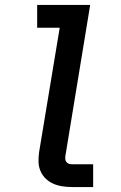

<svg xmlns="http://www.w3.org/2000/svg" viewBox="-20 -755 490 775"><path d="M271 0Q251 0 231.5 -3Q212 -6 195 -13.5Q178 -21 164.5 -34Q151 -47 143.5 -64.5Q136 -82 135.5 -102Q135 -122 138 -142L221 -643H130V-735H344L244 -126Q243 -120 243.5 -113Q244 -106 248 -101Q252 -96 258 -94Q264 -92 271 -92H356V0Z"/></svg>

Font: Iosevka Etoile SmBdObl
Style: Regular
Weight: 600
Italic angle: -9°
Designer: Belleve Invis
Foundry: Belleve Invis
Version: Version 15.5.2; ttfautohint (v1.8.4)